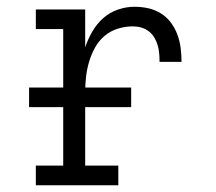

<svg xmlns="http://www.w3.org/2000/svg" viewBox="-20 -548 640 568"><path d="M86 0V-58H167V-462H86V-520H232V-408Q240 -432 253 -454.5Q266 -477 285 -494Q304 -511 328.5 -519.5Q353 -528 378 -528Q399 -528 419 -523.5Q439 -519 456.5 -508Q474 -497 486 -480.5Q498 -464 505 -445Q512 -426 514.5 -405.5Q517 -385 517 -365H452Q452 -377 451 -389.5Q450 -402 446.5 -414Q443 -426 436.5 -437Q430 -448 420 -455.5Q410 -463 398 -466.5Q386 -470 373 -470Q350 -470 328 -463Q306 -456 289 -441.5Q272 -427 261 -407Q250 -387 243.5 -365Q237 -343 234.5 -320.5Q232 -298 232 -276V-58H330V0ZM368 -231H66V-289H368Z"/></svg>

Font: Iosevka Etoile Light
Style: Regular
Weight: 300
Designer: Belleve Invis
Foundry: Belleve Invis
Version: Version 25.0.1; ttfautohint (v1.8.4)